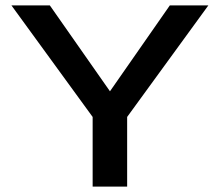

<svg xmlns="http://www.w3.org/2000/svg" viewBox="-20 -695 828 715"><path d="M325 0V-259.5L22.5 -675H165.5L389.5 -355L612.5 -675H756L453.5 -259.5V0Z"/></svg>

Font: Anybody ExtraExpanded Medium
Style: Regular
Weight: 500
Width: 8
Designer: Tyler Finck
Foundry: Etcetera Type Company
Version: Version 1.010; ttfautohint (v1.8.3) -l 8 -r 50 -G 200 -x 14 